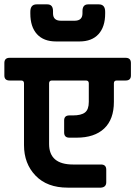

<svg xmlns="http://www.w3.org/2000/svg" viewBox="-50 -888 620 880"><path d="M-6 -623H526Q550 -623 550 -599V-542Q550 -519 526 -519H485Q472 -519 472 -506V-421Q472 -341 427.5 -299Q383 -257 301 -257H268Q244 -257 244 -281V-336Q244 -359 268 -359H284Q322 -359 339.5 -372.5Q357 -386 357 -421V-506Q357 -519 344 -519H188Q175 -519 175 -506V-228Q175 -134 285 -134H413Q437 -134 437 -110V-53Q437 -30 413 -28H260Q166 -28 113 -83Q60 -138 60 -223V-506Q60 -519 47 -519H-6Q-30 -519 -30 -542V-599Q-30 -623 -6 -623ZM314 -698H207Q150 -698 119.5 -731.5Q89 -765 89 -826V-834Q89 -868 118 -868H167Q193 -868 193 -837V-827Q193 -793 229 -793H292Q328 -793 328 -827V-837Q328 -868 354 -868H403Q432 -868 432 -834V-826Q432 -765 401.5 -731.5Q371 -698 314 -698Z"/></svg>

Font: Rajdhani
Style: Bold
Weight: 700
Designer: Satya Rajpurohit, Jyotish Sonowal
Foundry: Indian Type Foundry
Version: Version 1.201 February 1, 2022